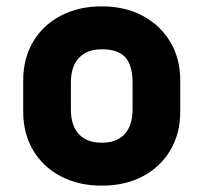

<svg xmlns="http://www.w3.org/2000/svg" viewBox="-20 -572 640 604"><path d="M300 -552Q373 -552 428.5 -522.5Q484 -493 515.5 -440.5Q547 -388 547 -319V-221Q547 -152 516 -99.5Q485 -47 429.5 -17.5Q374 12 300 12Q227 12 171 -17.5Q115 -47 84 -99.5Q53 -152 53 -221V-319Q53 -388 84 -440.5Q115 -493 171 -522.5Q227 -552 300 -552ZM300 -417Q254 -417 228.5 -390Q203 -363 203 -312V-228Q203 -175 230 -148Q255 -123 300 -123Q347 -123 372 -150Q397 -177 397 -228V-312Q397 -369 372 -394Q349 -417 300 -417Z"/></svg>

Font: Recursive Mn Lnr St XBd
Style: Regular
Weight: 800
Monospace: yes
Version: Version 1.079;hotconv 1.0.112;makeotfexe 2.5.65598; ttfautoh